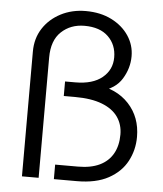

<svg xmlns="http://www.w3.org/2000/svg" viewBox="-52 -758 682 803"><g transform="rotate(5 289.5 -356.0)"><path d="M70 0V-524Q70 -579 97 -621Q124 -663 171 -687.5Q218 -712 276 -712Q338 -712 384.5 -688.5Q431 -665 457 -626Q483 -587 483 -540Q483 -490 455.5 -445Q428 -400 366 -385L341 -410Q432 -400 483.5 -344.5Q535 -289 535 -206Q535 -151 510 -104Q485 -57 433 -28.5Q381 0 300 0H204V-61H300Q354 -61 390.5 -78.5Q427 -96 446 -129.5Q465 -163 465 -210Q465 -252 443 -283.5Q421 -315 376 -332.5Q331 -350 262 -350H215V-411H258Q331 -411 371 -444Q411 -477 411 -529Q411 -582 376 -616Q341 -650 276 -650Q218 -650 179 -613.5Q140 -577 140 -505V0Z"/></g></svg>

Font: Host Grotesk Light
Style: Regular
Weight: 300
Designer: Doukan Karapınar
Foundry: Element Type
Version: Version 1.003